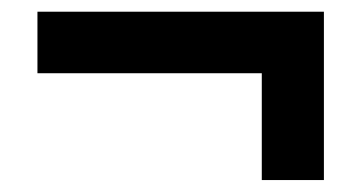

<svg xmlns="http://www.w3.org/2000/svg" viewBox="-20 -424 611 323"><path d="M420.4 -300.8H43V-404.3H524.9V-121.1H420.4Z"/></svg>

Font: Viking Open Sans
Style: Bold
Weight: 700
Foundry: Ascender Corporation
Version: Version 2.001